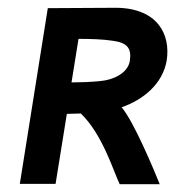

<svg xmlns="http://www.w3.org/2000/svg" viewBox="-20 -473 451 494"><path d="M31 0H123L152 -180C162 -180 175 -181 188 -181C244 -127 272 -32 288 1H391C376 -36 325 -159 293 -197C348 -216 399 -257 409 -318C419 -384 386 -451 281 -453L103 -452ZM164 -261 182 -373C214 -373 245 -372 271 -368C308 -363 319 -348 314 -316C309 -286 274 -267 234 -264C212 -262 187 -261 164 -261Z"/></svg>

Font: Rabbid Highway Sign II Hop
Style: Obl
Weight: 400
Foundry: Cannot Into Space Fonts
Version: Version 0.277